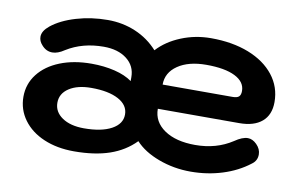

<svg xmlns="http://www.w3.org/2000/svg" viewBox="-60 -607 1128 724"><g transform="rotate(10 504.0 -245.0)"><path d="M36 -160Q36 -209 65.5 -247Q95 -285 147.5 -306Q200 -327 268 -327Q316 -327 357 -317Q398 -307 424 -288V-303Q424 -346 390.5 -372Q357 -398 302 -398Q221 -398 160 -360Q135 -343 114 -343Q90 -343 73 -363Q60 -377 60 -394Q60 -416 86 -437Q122 -466 179.5 -483Q237 -500 300 -500Q357 -500 406.5 -479Q456 -458 492 -418Q527 -456 581 -478Q635 -500 695 -500Q777 -500 839.5 -475.5Q902 -451 937 -406.5Q972 -362 972 -304Q972 -255 941.5 -229Q911 -203 855 -203H543Q543 -153 587 -123Q631 -93 705 -93Q786 -93 847 -133Q876 -153 897 -153Q915 -153 931 -137Q948 -120 948 -99Q948 -75 928 -61Q884 -27 826.5 -9Q769 9 705 9Q641 9 583 -12.5Q525 -34 492 -70Q452 -29 395 -9.5Q338 10 259 10Q194 10 143.5 -11.5Q93 -33 64.5 -72Q36 -111 36 -160ZM813 -296Q830 -296 837 -302.5Q844 -309 844 -324Q844 -359 805 -378.5Q766 -398 695 -398Q627 -398 586 -370Q545 -342 545 -296ZM425 -160Q425 -196 387 -216.5Q349 -237 283 -237Q230 -237 198 -216Q166 -195 166 -160Q166 -125 197.5 -103.5Q229 -82 281 -82Q348 -82 386.5 -103Q425 -124 425 -160Z"/></g></svg>

Font: Kodchasan
Style: Bold
Weight: 700
Designer: Katatrad Aksorn Co.,Ltd.
Foundry: Cadson Demak Co.,Ltd.
Version: Version 1.000; ttfautohint (v1.6)